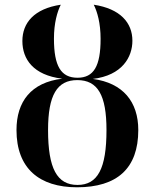

<svg xmlns="http://www.w3.org/2000/svg" viewBox="-20 -785 657 815"><path d="M307 10C477 10 567 -70 567 -233C567 -353 502 -433 374 -450C499 -465 542 -543 542 -612C542 -689 490 -748 378 -765C393 -735 407 -687 407 -620C407 -504 378 -455 309 -455C239 -455 209 -504 209 -621C209 -687 223 -735 238 -765C125 -748 75 -688 75 -611C75 -534 121 -466 244 -451C112 -435 50 -354 50 -233C50 -70 147 10 307 10ZM309 0C222 0 184 -70 184 -233C184 -381 222 -445 308 -445C395 -445 432 -381 432 -233C432 -70 395 0 309 0Z"/></svg>

Font: Noto Serif Display SemiBold
Style: Regular
Weight: 600
Designer: Monotype Design Team
Foundry: Monotype Imaging Inc.
Version: Version 2.009